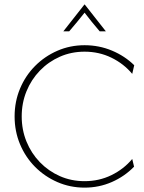

<svg xmlns="http://www.w3.org/2000/svg" viewBox="-20 -837 651 865"><path d="M361.1 8.3Q295.8 8.3 238.5 -16.7Q181.2 -41.7 137.8 -85.4Q94.4 -129.2 70.1 -187.5Q45.8 -245.8 45.8 -312.5Q45.8 -379.2 70.1 -437.5Q94.4 -495.8 137.8 -539.6Q181.2 -583.3 238.5 -608.3Q295.8 -633.3 361.1 -633.3Q426.4 -633.3 484.4 -609Q542.4 -584.7 584.7 -543.1L575.7 -504.2Q537.5 -550 481.9 -577.1Q426.4 -604.2 361.1 -604.2Q301.4 -604.2 250 -581.6Q198.6 -559 159.7 -518.8Q120.8 -478.5 99.3 -425.7Q77.8 -372.9 77.8 -312.5Q77.8 -252.1 99.3 -199.3Q120.8 -146.5 159.7 -106.2Q198.6 -66 250 -43.4Q301.4 -20.8 361.1 -20.8Q426.4 -20.8 481.9 -47.9Q537.5 -75 575.7 -120.8L584 -86.1Q541.7 -42.4 484 -17Q426.4 8.3 361.1 8.3ZM265.3 -695.8 360.4 -816.7H361.8L456.9 -695.8H429.2Q411.1 -716.7 394.1 -737.8Q377.1 -759 361.1 -779.9Q344.4 -759 327.1 -737.8Q309.7 -716.7 291.7 -695.8Z"/></svg>

Font: Afacad Flux Thin
Style: Regular
Weight: 250
Designer: Kristian Moeller
Foundry: Dicotype
Version: Version 1.100